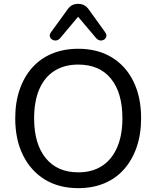

<svg xmlns="http://www.w3.org/2000/svg" viewBox="-20 -967 811 996"><path d="M386 9Q286 9 213 -35.5Q140 -80 99.5 -161.5Q59 -243 59 -353Q59 -436 82 -502.5Q105 -569 147.5 -616.5Q190 -664 250.5 -689Q311 -714 386 -714Q486 -714 559 -670Q632 -626 672 -545Q712 -464 712 -354Q712 -271 689 -204Q666 -137 623.5 -89Q581 -41 521 -16Q461 9 386 9ZM386 -73Q458 -73 509 -106Q560 -139 587.5 -202Q615 -265 615 -353Q615 -486 555.5 -559Q496 -632 386 -632Q314 -632 262.5 -599.5Q211 -567 184 -504.5Q157 -442 157 -353Q157 -221 217 -147Q277 -73 386 -73ZM292 -769Q282 -758 270.5 -757Q259 -756 250 -762Q241 -768 238.5 -777.5Q236 -787 244 -799L329 -916Q340 -933 354 -940Q368 -947 385 -947Q402 -947 416 -940Q430 -933 442 -916L526 -799Q534 -787 531.5 -777.5Q529 -768 520.5 -762Q512 -756 500.5 -757Q489 -758 479 -769L385 -880Z"/></svg>

Font: Nunito Medium
Style: Regular
Weight: 500
Designer: Vernon Adams
Foundry: Vernon Adams
Version: Version 3.601